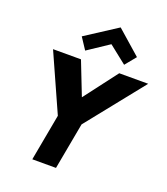

<svg xmlns="http://www.w3.org/2000/svg" viewBox="-163 -1033 999 1146"><g transform="rotate(20 337.0 -460.0)"><path d="M328 0H177.5L232 -296L69 -660H246.5L329 -449L489.5 -660H673.5L382.5 -296ZM499.5 -717.5 386.5 -807 252 -717.5 204 -790.5 404 -920 556 -786.5Z"/></g></svg>

Font: Lucymar Sans
Style: Bold Italic
Weight: 700
Italic angle: -10°
Foundry: The League of Moveable Type (original font) / Main changes by Cristiano Sobral with portions from Mirco Monsees
Version: Version 2.00;August 30, 2020;FontCreator 13.0.0.2681 64-bit